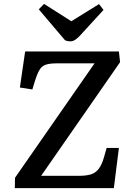

<svg xmlns="http://www.w3.org/2000/svg" viewBox="-20 -965 668 985"><path d="M596 -646 191 -63H385Q421 -63 445 -70Q469 -77 485.5 -97.5Q502 -118 514 -160L527 -206H590L564 0H56L57 -53L465 -640H272Q238 -640 217.5 -634Q197 -628 185 -610Q173 -592 161 -555L146 -506L82 -516L109 -701H590ZM179 -917 206 -945 346 -856 488 -944 511 -914 391 -783Q376 -767 364.5 -760Q353 -753 341 -753Q332 -753 326 -754.5Q320 -756 314 -758Z"/></svg>

Font: Literata Medium
Style: Italic
Weight: 500
Italic angle: -2°
Designer: Latin by Veronika Burian and Jose Scaglione. Greek by Irene Vlachou. Cyrillic by Vera Evstafieva
Foundry: TypeTogether
Version: Version 3.103;gftools[0.9.29]